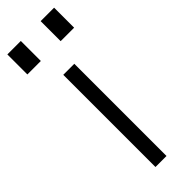

<svg xmlns="http://www.w3.org/2000/svg" viewBox="-254 -712 726 726"><g transform="rotate(-45 109.0 -348.5)"><path d="M78.5 -493H137.5V0H78.5ZM161.5 -697H233.5V-590H161.5ZM-16.5 -697H55.5V-590H-16.5Z"/></g></svg>

Font: HK Grotesk Light
Style: Regular
Weight: 300
Designer: Alfredo Marco Pradil
Foundry: Hanken Design Co.
Version: Version 3.001